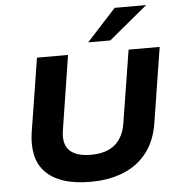

<svg xmlns="http://www.w3.org/2000/svg" viewBox="-62 -1002 994 1071"><g transform="rotate(-5 435.5 -466.5)"><path d="M402 11Q311 11 248.5 -10.5Q186 -32 149 -71.5Q112 -111 100 -166.5Q88 -222 98 -290L164 -705H338L273 -291Q260 -214 297 -176.5Q334 -139 417 -139Q504 -139 552 -180Q600 -221 612 -298L677 -705H851L785 -288Q770 -188 719 -121.5Q668 -55 587.5 -22Q507 11 402 11ZM456 -765 620 -944H796L580 -765Z"/></g></svg>

Font: Nunito Sans 7pt SemiExpanded ExtraBold
Style: Italic
Weight: 800
Width: 6
Italic angle: -9°
Designer: Vernon Adams
Foundry: Vernon Adams
Version: Version 3.101;gftools[0.9.27]